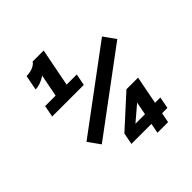

<svg xmlns="http://www.w3.org/2000/svg" viewBox="-196 -871 1011 1011"><g transform="rotate(-45 310.0 -365.0)"><path d="M125.5 -698 109.5 -615C134.5 -615 161.5 -626 185.5 -642L161 -517.5H83L70.5 -452.5H306L318.5 -517.5H243L284.5 -730H202.5C187 -705.5 149 -698 125.5 -698ZM104 -230.5 151.5 -164 601.5 -498.5 554 -565ZM263.5 -55.5H412.5L402 0H481L492 -55.5H531.5L544 -120.5H504.5L535 -277.5H448.5L276 -120.5ZM353.5 -115.5 438.5 -188 424.5 -115.5Z"/></g></svg>

Font: Monaspace Krypton ExtraBold
Style: Italic
Weight: 800
Italic angle: -11°
Designer: Riley Cran & the Lettermatic Team
Foundry: Lettermatic
Version: Version 1.101 (Monaspace Krypton)